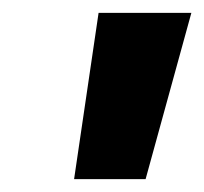

<svg xmlns="http://www.w3.org/2000/svg" viewBox="-20 -734 317 298"><path d="M133 -714H277L206 -456H95Z"/></svg>

Font: Noto Sans Display Ex Bold Cond
Style: Italic
Weight: 800
Width: 3
Italic angle: -12°
Designer: Monotype Design team
Foundry: Monotype Imaging Inc.
Version: Version 1.000